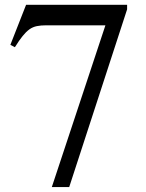

<svg xmlns="http://www.w3.org/2000/svg" viewBox="-20 -758 598 787"><path d="M501 -719.7 263.7 8.8H192.4L412.1 -654.3H169.9Q147.5 -654.3 130.9 -650.9Q114.3 -647.5 100.6 -637.7Q86.9 -627.9 72.8 -610.4Q58.6 -592.8 41 -564.5L22.5 -574.2L86.9 -738.3H501Z"/></svg>

Font: BabelStone Tibetan Slim
Style: Regular
Weight: 400
Designer: Christopher J. Fynn
Foundry: BabelStone
Version: Version 10.011 October 1, 2023